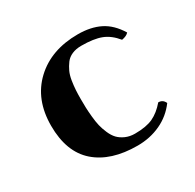

<svg xmlns="http://www.w3.org/2000/svg" viewBox="-109 -561 699 689"><g transform="rotate(-30 241.0 -217.0)"><path d="M279.8 -401.9Q258.3 -401.9 241.7 -394.8Q225.1 -387.7 215.1 -374.3Q205.1 -360.8 198.2 -345.9Q191.4 -331.1 188.2 -310.8Q185.1 -290.5 184.1 -274.2Q183.1 -257.8 183.1 -237.8Q183.1 -216.3 183.6 -201.4Q184.1 -186.5 186.3 -163.3Q188.5 -140.1 192.4 -123.8Q196.3 -107.4 204.3 -88.9Q212.4 -70.3 223.4 -58.8Q234.4 -47.4 251.5 -39.8Q268.6 -32.2 290 -32.2Q336.9 -32.2 365 -45.4Q393.1 -58.6 418 -87.9Q437 -87.9 444.8 -69.8Q416 -30.8 372.3 -10.5Q328.6 9.8 276.9 9.8Q166.5 9.8 104.7 -44.4Q43 -98.6 43 -207Q43 -315.9 111.1 -379.9Q179.2 -443.8 290 -443.8Q342.8 -443.8 381.1 -424.8Q419.4 -405.8 446.8 -360.8Q438 -350.6 418 -347.2Q392.6 -378.4 362.1 -390.1Q331.5 -401.9 279.8 -401.9Z"/></g></svg>

Font: Common Serif
Style: Bold
Weight: 700
Designer: Philipp H. Poll, Khaled Hosny
Foundry: Stefan Peev, Context Ltd.
Version: Version 1.026